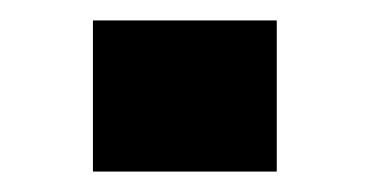

<svg xmlns="http://www.w3.org/2000/svg" viewBox="-20 -168 362 188"><path d="M71 0V-148H251V0Z"/></svg>

Font: Saira Expanded
Style: Bold
Weight: 700
Width: 7
Designer: Hector Gatti with collaboration of the Omnibus-Type team
Foundry: Omnibus-Type
Version: Version 1.100; ttfautohint (v1.8.3)